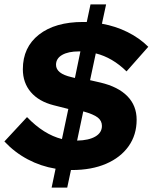

<svg xmlns="http://www.w3.org/2000/svg" viewBox="-50 -788 695 874"><path d="M185 66 203 -20Q136 -31 76.5 -62.5Q17 -94 -30 -144L73 -255Q149 -176 232 -155L261 -292L194 -309Q127 -326 90.5 -368.5Q54 -411 54 -473Q54 -573 127.5 -630.5Q201 -688 328 -688H345L362 -768H433L414 -680Q476 -669 530.5 -642Q585 -615 625 -575L526 -463Q462 -526 386 -545L360 -423L408 -412Q488 -393 530 -350Q572 -307 572 -243Q572 -174 535.5 -122.5Q499 -71 433 -42.5Q367 -14 277 -14H273L256 66ZM291 -433 316 -554H309Q261 -554 233 -538Q205 -522 205 -493Q205 -453 275 -437ZM301 -148Q354 -149 384 -166.5Q414 -184 414 -215Q414 -238 395 -253Q376 -268 329 -281Z"/></svg>

Font: Red Hat Display Black
Style: Italic
Weight: 900
Italic angle: -12°
Designer: Pentagram, MCKL
Foundry: Pentagram, MCKL
Version: Version 1.023; ttfautohint (v1.8.3)